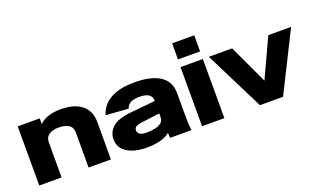

<svg xmlns="http://www.w3.org/2000/svg" viewBox="-77 -1139 2583 1568"><g transform="rotate(-20 1214.0 -355.0)"><path d="M52 0V-514H243V-465Q307 -526 431 -526Q472 -526 515 -517Q558 -508 594 -485.5Q630 -463 652.5 -423.5Q675 -384 675 -324V0H481V-304Q481 -350 449 -370.5Q417 -391 364 -391Q311 -391 279 -370.5Q247 -350 246 -304V0Z M986 10Q881 10 816 -30.5Q751 -71 751 -147Q751 -209 799 -251.5Q847 -294 959 -305L1174 -326V-331Q1174 -401 1067 -401Q1018 -401 990.5 -386.5Q963 -372 953 -340L758 -354Q770 -400 805 -439Q840 -478 905 -502Q970 -526 1070 -526Q1215 -526 1291.5 -475Q1368 -424 1368 -326V-155Q1368 -118 1368.5 -93Q1369 -68 1370.5 -46.5Q1372 -25 1375 0H1190L1186 -44Q1151 -15 1099 -2.5Q1047 10 986 10ZM948 -151Q948 -131 966.5 -118.5Q985 -106 1028 -106Q1064 -106 1097.5 -113Q1131 -120 1152.5 -137Q1174 -154 1174 -183V-218L1008 -197Q980 -193 964 -183Q948 -173 948 -151Z M1469 -580V-720H1661V-580ZM1467 0V-514H1661V0Z M1970 0 1713 -514H1915L2073 -176L2230 -514H2428L2171 0Z"/></g></svg>

Font: Special Gothic Expanded One
Style: Regular
Weight: 400
Designer: Alistair McCready
Foundry: Monolith
Version: Version 1.010; ttfautohint (v1.8.4.7-5d5b)